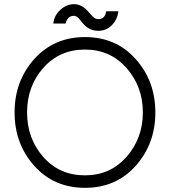

<svg xmlns="http://www.w3.org/2000/svg" viewBox="-20 -890 815 922"><path d="M452 -742Q490 -742 517 -769Q543 -795 549 -836H490Q484 -798 452 -798Q438 -798 427 -809Q422 -814 416 -820.5Q410 -827 404 -834Q373 -870 335 -870Q299 -870 269 -842Q240 -815 236 -777H295Q304 -814 335 -814Q346 -814 357 -803Q362 -798 367 -791.5Q372 -785 378 -778Q408 -742 452 -742ZM388 -652Q509 -652 587 -564Q626 -520 646 -466.5Q666 -413 666 -350Q666 -226 587 -136Q509 -48 388 -48Q266 -48 188 -136Q110 -225 110 -350Q110 -413 129.5 -466.5Q149 -520 188 -564Q266 -652 388 -652ZM388 -712Q240 -712 145 -607Q50 -501 50 -350Q50 -199 145 -93Q240 12 388 12Q537 12 631 -93Q726 -199 726 -350Q726 -501 631 -607Q537 -712 388 -712Z"/></svg>

Font: Unageo
Style: Light
Weight: 300
Designer: Richard Sepsi
Foundry: Richard Sepsi
Version: Version 2.000